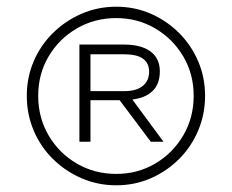

<svg xmlns="http://www.w3.org/2000/svg" viewBox="-20 -764 692 573"><path d="M327 -211Q272 -211 223.5 -232Q175 -253 138 -289.5Q101 -326 80.5 -374.5Q60 -423 60 -478Q60 -533 80.5 -581Q101 -629 138 -665.5Q175 -702 223.5 -723Q272 -744 327 -744Q382 -744 430 -723Q478 -702 514.5 -665.5Q551 -629 571.5 -581Q592 -533 592 -478Q592 -423 571.5 -374.5Q551 -326 514.5 -289.5Q478 -253 430 -232Q382 -211 327 -211ZM327 -245Q391 -245 443.5 -276Q496 -307 527 -360Q558 -413 558 -478Q558 -543 527 -595.5Q496 -648 443.5 -679Q391 -710 327 -710Q262 -710 209 -679Q156 -648 125 -595.5Q94 -543 94 -478Q94 -413 125 -360Q156 -307 209 -276Q262 -245 327 -245ZM217 -341V-631H350Q401 -631 429 -610.5Q457 -590 457 -551Q457 -514 436 -493Q415 -472 375 -467L468 -341H430L337 -465H250V-341ZM250 -492H351Q387 -492 406 -507.5Q425 -523 425 -550Q425 -602 351 -602H250Z"/></svg>

Font: REM Medium Thin
Style: Regular
Weight: 250
Version: Version 1.005;gftools[0.9.28]